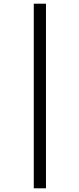

<svg xmlns="http://www.w3.org/2000/svg" viewBox="-20 -731 430 1040"><path d="M163 289V-711H229V289Z"/></svg>

Font: EauTestText Medium
Style: Regular
Weight: 500
Designer: Christian Thalmann (Catharsis Fonts)
Version: Version 0.001;PS 000.001;hotconv 1.0.88;makeotf.lib2.5.64775